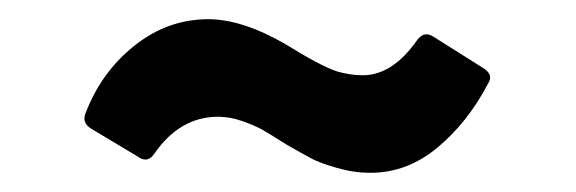

<svg xmlns="http://www.w3.org/2000/svg" viewBox="-20 -392 597 199"><path d="M363.8 -212.9Q346.7 -212.9 329.1 -218Q311.5 -223.1 303.2 -227.5Q294.9 -231.9 276.9 -242.2Q260.7 -252.4 252.7 -257.1Q244.6 -261.7 231.4 -266.4Q218.3 -271 206.1 -271Q166.5 -271 140.1 -232.9Q133.3 -222.7 124 -229L74.2 -258.8Q64.5 -265.1 68.8 -274.9Q85 -317.4 119.4 -344.7Q153.8 -372.1 195.8 -372.1Q231 -372.1 275.9 -346.2Q313 -323.2 329.6 -317.9Q343.3 -314 356 -314Q386.7 -314 412.1 -350.1Q419.4 -360.4 429.2 -354L481.9 -320.8Q491.7 -314 485.8 -305.2Q464.4 -264.6 433.1 -238.8Q401.9 -212.9 363.8 -212.9Z"/></svg>

Font: Barlow Condensed SemiBold
Style: Regular
Weight: 600
Width: 3
Designer: Jeremy Tribby
Foundry: Tribby Type
Version: Version 1.422;hotconv 1.0.109;makeotfexe 2.5.65596